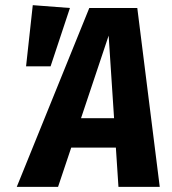

<svg xmlns="http://www.w3.org/2000/svg" viewBox="-20 -724 666 744"><path d="M439 0 429 -152H256L205 0H45L326 -693H512L599 0ZM294 -266H422L401 -586ZM107 -704 251 -693 176 -467H81Z"/></svg>

Font: Fira Sans Condensed
Style: Bold Italic
Weight: 700
Width: 3
Italic angle: -8°
Designer: Carrois Corporate & Edenspiekermann AG
Foundry: Carrois Corporate GbR & Edenspiekermann AG
Version: Version 4.203